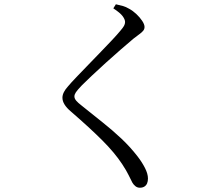

<svg xmlns="http://www.w3.org/2000/svg" viewBox="-20 -817 1040 898"><path d="M634 61Q622 61 613 53.5Q604 46 599 37Q591 22 581.5 2Q572 -18 551 -50Q516 -103 458.5 -160.5Q401 -218 311 -296Q292 -312 282 -328Q272 -344 272 -360Q272 -373 279 -386.5Q286 -400 298 -413Q313 -431 338 -457Q363 -483 392.5 -513.5Q422 -544 451 -574Q480 -604 504 -629.5Q528 -655 542 -672Q555 -687 560 -696Q565 -705 565 -714Q565 -726 553.5 -741.5Q542 -757 510 -778L522 -797Q540 -793 554.5 -789Q569 -785 584 -776Q601 -767 617.5 -751.5Q634 -736 645 -719.5Q656 -703 656 -691Q656 -681 650 -673.5Q644 -666 633 -658Q622 -650 604 -636Q580 -616 545 -585.5Q510 -555 474 -522.5Q438 -490 408.5 -462Q379 -434 363 -418Q342 -396 335 -385.5Q328 -375 328 -366Q328 -356 336.5 -346Q345 -336 362 -323Q413 -282 459.5 -245Q506 -208 547 -169.5Q588 -131 623 -86Q644 -59 658 -31.5Q672 -4 672 18Q672 31 668 40.5Q664 50 655.5 55.5Q647 61 634 61Z"/></svg>

Font: Noto Serif SC
Style: Regular
Weight: 400
Designer: Ryoko NISHIZUKA 西塚涼子 (kana & ideographs); Frank Grießhammer (Latin, Greek & Cyrillic); Wenlong ZHANG 张文龙 (bopomofo); San
Foundry: Adobe
Version: Version 2.002-H1;hotconv 1.1.0;makeotfexe 2.6.0